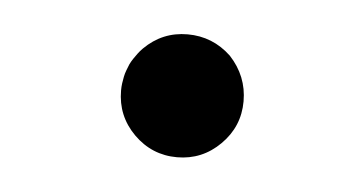

<svg xmlns="http://www.w3.org/2000/svg" viewBox="-27 -176 383 202"><g transform="rotate(5 165.0 -75.0)"><path d="M100.1 -75.2Q100.1 -79.1 100.6 -82.8Q101.1 -86.4 101.8 -89.8Q102.5 -93.3 103.8 -96.7Q105 -100.1 106.4 -103.3Q107.9 -106.4 109.9 -109.4Q111.8 -112.3 114 -115.2Q116.2 -118.2 119.1 -121.1Q138.2 -140.1 164.8 -140.1Q191.4 -140.1 210.9 -121.6Q229.5 -101.6 229.5 -75Q229.5 -48.3 210.4 -29.3Q191.4 -10.3 164.8 -10.3Q138.2 -10.3 119.1 -29.3Q100.1 -48.3 100.1 -75.2ZM210.9 -121.1V-121.6Q210.9 -121.6 210.9 -121.3Q210.9 -121.1 210.9 -121.1Z"/></g></svg>

Font: Gandom FD-WOL
Style: FD-WOL
Weight: 400
Foundry: DejaVu fonts team - Redesigned by Saber Rastikerdar - Based on Samim Font
Version: Version 0.6